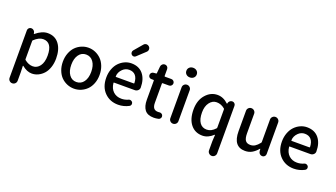

<svg xmlns="http://www.w3.org/2000/svg" viewBox="-84 -1596 4455 2547"><g transform="rotate(20 2143.5 -322.0)"><path d="M86.9 168V-501Q86.9 -520.5 100.6 -534.2Q114.3 -547.9 133.8 -547.9Q154.3 -547.9 169.4 -534.7Q184.6 -521.5 187.5 -501L189.5 -489.3Q190.4 -487.3 191.9 -487.3Q193.4 -487.3 194.3 -488.3Q282.2 -561.5 362.3 -561.5Q465.8 -561.5 522.9 -485.8Q580.1 -410.2 580.1 -281.2Q580.1 -212.9 560.5 -155.8Q541 -98.6 507.8 -62Q474.6 -25.4 432.1 -4.9Q389.6 15.6 342.8 15.6Q273.4 15.6 204.1 -42Q202.1 -43 200.2 -42Q198.2 -41 198.2 -39.1L201.2 47.9V168Q201.2 192.4 184.6 209Q168 225.6 144 225.6Q120.1 225.6 103.5 209Q86.9 192.4 86.9 168ZM321.3 -79.1Q382.8 -79.1 421.9 -132.3Q460.9 -185.5 460.9 -279.3Q460.9 -465.8 332 -465.8Q273.4 -465.8 206.1 -403.3Q201.2 -398.4 201.2 -391.6V-136.7Q201.2 -129.9 206.1 -125Q262.7 -79.1 321.3 -79.1Z M677.7 -274.4Q677.7 -340.8 699.2 -396.5Q720.7 -452.1 756.3 -488.3Q792 -524.4 838.9 -544.4Q885.7 -564.5 937 -564.5Q988.3 -564.5 1034.7 -544.4Q1081.1 -524.4 1117.2 -488.3Q1153.3 -452.1 1174.8 -396.5Q1196.3 -340.8 1196.3 -274.4Q1196.3 -208 1174.8 -152.8Q1153.3 -97.7 1117.2 -62Q1081.1 -26.4 1034.7 -6.8Q988.3 12.7 937 12.7Q885.7 12.7 838.9 -6.8Q792 -26.4 756.3 -62Q720.7 -97.7 699.2 -152.8Q677.7 -208 677.7 -274.4ZM936.5 -81.1Q1002 -81.1 1040 -133.8Q1078.1 -186.5 1078.1 -274.4Q1078.1 -362.3 1040 -415.5Q1002 -468.8 936.5 -468.8Q873 -468.8 835 -415.5Q796.9 -362.3 796.9 -274.4Q796.9 -186.5 835 -133.8Q873 -81.1 936.5 -81.1Z M1559.6 12.7Q1443.4 12.7 1367.2 -64.5Q1291 -141.6 1291 -274.4Q1291 -338.9 1312 -394.5Q1333 -450.2 1368.2 -486.8Q1403.3 -523.4 1448.2 -543.9Q1493.2 -564.5 1542 -564.5Q1649.4 -564.5 1708 -493.7Q1766.6 -422.9 1766.6 -302.7Q1766.6 -302.7 1766.6 -301.8Q1765.6 -278.3 1747.1 -261.7Q1728.5 -245.1 1703.1 -245.1H1411.1Q1404.3 -245.1 1405.3 -237.3Q1413.1 -162.1 1458.5 -119.6Q1503.9 -77.1 1574.2 -77.1Q1623 -77.1 1668.9 -97.7Q1678.7 -102.5 1688.5 -102.5Q1694.3 -102.5 1700.2 -100.6Q1716.8 -95.7 1725.6 -81.1Q1730.5 -71.3 1730.5 -60.5Q1730.5 -54.7 1729.5 -48.8Q1724.6 -32.2 1709 -24.4Q1637.7 12.7 1559.6 12.7ZM1404.3 -330.1Q1404.3 -324.2 1410.2 -324.2H1660.2Q1667 -324.2 1667 -331.1Q1665 -399.4 1633.8 -436.5Q1602.5 -473.6 1543.9 -473.6Q1492.2 -473.6 1453.1 -436.5Q1404.3 -388.7 1404.3 -330.1ZM1564.5 -671.9Q1552.7 -660.2 1536.1 -660.2Q1536.1 -660.2 1535.2 -660.2Q1518.6 -660.2 1505.9 -672.9Q1493.2 -685.5 1493.2 -704.1Q1493.2 -719.7 1502.9 -732.4L1604.5 -851.6Q1619.1 -869.1 1641.6 -870.1Q1642.6 -870.1 1644.5 -870.1Q1665 -870.1 1679.7 -855.5Q1696.3 -839.8 1696.3 -817.4Q1696.3 -794.9 1679.7 -779.3Z M2064.5 12.7Q1975.6 12.7 1936.5 -37.6Q1897.5 -87.9 1897.5 -179.7V-450.2Q1897.5 -458 1889.6 -458H1860.4Q1841.8 -458 1829.6 -470.7Q1817.4 -483.4 1817.4 -501Q1817.4 -519.5 1829.6 -532.7Q1841.8 -545.9 1860.4 -546.9L1894.5 -549.8Q1902.3 -549.8 1902.3 -557.6L1911.1 -653.3Q1913.1 -673.8 1928.2 -688Q1943.4 -702.1 1963.9 -702.1Q1983.4 -702.1 1997.6 -688Q2011.7 -673.8 2011.7 -653.3V-557.6Q2011.7 -549.8 2019.5 -549.8H2109.4Q2127.9 -549.8 2141.6 -536.6Q2155.3 -523.4 2155.3 -504.4Q2155.3 -485.4 2141.6 -471.7Q2127.9 -458 2109.4 -458H2019.5Q2011.7 -458 2011.7 -450.2V-178.7Q2011.7 -128.9 2030.8 -104Q2049.8 -79.1 2091.8 -79.1Q2099.6 -79.1 2109.4 -80.1Q2113.3 -81.1 2117.2 -81.1Q2130.9 -81.1 2142.6 -74.2Q2157.2 -66.4 2161.1 -49.8Q2163.1 -43.9 2163.1 -38.1Q2163.1 -26.4 2157.2 -15.6Q2147.5 1 2129.9 4.9Q2094.7 12.7 2064.5 12.7Z M2274.4 -56.6V-493.2Q2274.4 -516.6 2291 -533.2Q2307.6 -549.8 2331.5 -549.8Q2355.5 -549.8 2372.1 -533.2Q2388.7 -516.6 2388.7 -493.2V-56.6Q2388.7 -33.2 2372.1 -16.6Q2355.5 0 2331.5 0Q2307.6 0 2291 -16.6Q2274.4 -33.2 2274.4 -56.6ZM2258.8 -720.7Q2258.8 -751 2279.3 -770Q2299.8 -789.1 2331.5 -789.1Q2363.3 -789.1 2384.3 -770Q2405.3 -751 2405.3 -720.7Q2405.3 -691.4 2384.3 -672.4Q2363.3 -653.3 2331.5 -653.3Q2299.8 -653.3 2279.3 -672.4Q2258.8 -691.4 2258.8 -720.7Z M2902.3 168V38.1L2907.2 -48.8Q2907.2 -50.8 2905.8 -51.8Q2904.3 -52.7 2902.3 -51.8Q2830.1 15.6 2751 15.6Q2646.5 15.6 2585 -60.5Q2523.4 -136.7 2523.4 -271.5Q2523.4 -401.4 2593.3 -481.4Q2663.1 -561.5 2759.8 -561.5Q2841.8 -561.5 2911.1 -496.1Q2913.1 -494.1 2915 -494.1Q2917 -494.1 2917 -496.1L2918 -502.9Q2921.9 -522.5 2937 -535.2Q2952.1 -547.9 2971.7 -547.9Q2991.2 -547.9 3004.4 -534.2Q3017.6 -520.5 3017.6 -502V168Q3017.6 191.4 3001 208.5Q2984.4 225.6 2960.4 225.6Q2936.5 225.6 2919.4 208.5Q2902.3 191.4 2902.3 168ZM2777.3 -79.1Q2841.8 -79.1 2897.5 -140.6Q2902.3 -146.5 2902.3 -154.3V-408.2Q2902.3 -416 2897.5 -420.9Q2844.7 -465.8 2781.2 -465.8Q2722.7 -465.8 2682.6 -413.1Q2642.6 -360.4 2642.6 -273.4Q2642.6 -179.7 2677.7 -129.4Q2712.9 -79.1 2777.3 -79.1Z M3351.6 12.7Q3183.6 12.7 3183.6 -204.1V-492.2Q3183.6 -516.6 3200.2 -533.2Q3216.8 -549.8 3240.7 -549.8Q3264.6 -549.8 3281.7 -533.2Q3298.8 -516.6 3298.8 -492.2V-217.8Q3298.8 -147.5 3320.3 -116.7Q3341.8 -85.9 3390.6 -85.9Q3426.8 -85.9 3455.6 -103.5Q3484.4 -121.1 3517.6 -162.1Q3522.5 -168 3522.5 -175.8V-492.2Q3522.5 -516.6 3539.6 -533.2Q3556.6 -549.8 3580.1 -549.8Q3603.5 -549.8 3620.6 -533.2Q3637.7 -516.6 3637.7 -492.2V-46.9Q3637.7 -27.3 3624 -13.7Q3610.4 0 3590.8 0Q3570.3 0 3555.7 -13.2Q3541 -26.4 3538.1 -46.9L3535.2 -81.1Q3534.2 -83 3532.7 -83Q3531.2 -83 3530.3 -82Q3490.2 -35.2 3447.8 -11.2Q3405.3 12.7 3351.6 12.7Z M4039.1 12.7Q3922.9 12.7 3846.7 -64.5Q3770.5 -141.6 3770.5 -274.4Q3770.5 -338.9 3791.5 -394.5Q3812.5 -450.2 3847.7 -486.8Q3882.8 -523.4 3927.7 -543.9Q3972.7 -564.5 4021.5 -564.5Q4128.9 -564.5 4187.5 -493.7Q4246.1 -422.9 4246.1 -302.7Q4246.1 -302.7 4246.1 -301.8Q4245.1 -278.3 4226.6 -261.7Q4208 -245.1 4182.6 -245.1H3890.6Q3883.8 -245.1 3884.8 -237.3Q3892.6 -162.1 3938 -119.6Q3983.4 -77.1 4053.7 -77.1Q4102.5 -77.1 4148.4 -97.7Q4158.2 -102.5 4168 -102.5Q4173.8 -102.5 4179.7 -100.6Q4196.3 -95.7 4205.1 -81.1Q4210 -71.3 4210 -60.5Q4210 -54.7 4209 -48.8Q4204.1 -32.2 4188.5 -24.4Q4117.2 12.7 4039.1 12.7ZM3883.8 -330.1Q3883.8 -324.2 3889.6 -324.2H4139.6Q4146.5 -324.2 4146.5 -331.1Q4146.5 -331.1 4146.5 -331.1Q4144.5 -399.4 4113.3 -436.5Q4082 -473.6 4023.4 -473.6Q3971.7 -473.6 3932.6 -436.5Q3883.8 -388.7 3883.8 -330.1Z"/></g></svg>

Font: Gen Jyuu Gothic P Medium
Style: Regular
Weight: 500
Designer: [Source Han Sans]
Ryoko NISHIZUKA  (kana & ideographs); Paul D. Hunt (Latin, Greek & Cyrillic); Wenlong ZHANG  (bopomofo
Version: Version 1.002.20150607